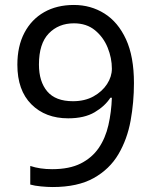

<svg xmlns="http://www.w3.org/2000/svg" viewBox="-20 -744 612 774"><path d="M520 -409Q520 -332 506.5 -257.5Q493 -183 457.5 -122.5Q422 -62 357.5 -26Q293 10 192 10Q172 10 145.5 7.5Q119 5 102 0V-75Q141 -62 190 -62Q260 -62 305.5 -85Q351 -108 378 -147.5Q405 -187 417 -239.5Q429 -292 431 -350H425Q403 -316 361.5 -291.5Q320 -267 255 -267Q163 -267 106.5 -323.5Q50 -380 50 -483Q50 -558 78.5 -612Q107 -666 158 -695Q209 -724 278 -724Q346 -724 401 -689.5Q456 -655 488 -585.5Q520 -516 520 -409ZM278 -650Q216 -650 176.5 -609Q137 -568 137 -484Q137 -415 170.5 -375.5Q204 -336 274 -336Q322 -336 357 -355.5Q392 -375 411.5 -405Q431 -435 431 -467Q431 -510 414 -552Q397 -594 363 -622Q329 -650 278 -650Z"/></svg>

Font: RS Noto Sans
Style: Regular
Weight: 400
Designer: Monotype Design Team
Foundry: Monotype Imaging Inc.
Version: Version 3.10